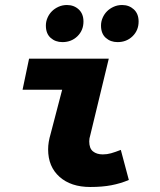

<svg xmlns="http://www.w3.org/2000/svg" viewBox="-20 -734 640 766"><path d="M340 12Q263 12 217.5 -28.5Q172 -69 172 -138Q172 -153 174.5 -168Q177 -183 182 -200L228 -376H70L96 -500H414L340 -194Q338 -188 337 -182Q336 -176 336 -170Q336 -142 351 -130Q366 -118 390 -118Q407 -118 423 -122.5Q439 -127 462 -136L494 -16Q461 -2 424.5 5Q388 12 340 12ZM229 -566Q201 -566 182 -583Q163 -600 163 -632Q163 -648 169.5 -663Q176 -678 187 -689Q198 -700 213.5 -707Q229 -714 247 -714Q275 -714 294 -696.5Q313 -679 313 -648Q313 -613 289 -589.5Q265 -566 229 -566ZM449 -566Q421 -566 402 -583Q383 -600 383 -632Q383 -648 389.5 -663Q396 -678 407 -689Q418 -700 433.5 -707Q449 -714 467 -714Q495 -714 514 -696.5Q533 -679 533 -648Q533 -613 509 -589.5Q485 -566 449 -566Z"/></svg>

Font: Source Code Pro Black
Style: Italic
Weight: 900
Italic angle: -11°
Monospace: yes
Designer: Paul D. Hunt, Teo Tuominen
Foundry: Adobe Systems Incorporated
Version: Version 1.050;PS 1.000;hotconv 16.6.51;makeotf.lib2.5.65220